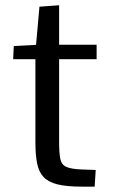

<svg xmlns="http://www.w3.org/2000/svg" viewBox="-20 -696 430 720"><path d="M286.1 3.9Q230 3.9 195.6 -4.6Q161.1 -13.2 143.3 -32.2Q125.5 -51.3 119.1 -83.5Q112.8 -115.7 112.8 -163.1V-474.1H29.3L31.7 -523.4L115.2 -527.8L127.9 -670.9L201.7 -676.3V-528.3H342.3V-474.1H201.7V-162.6Q201.7 -121.1 206.3 -99.6Q210.9 -78.1 229 -70.1Q247.1 -62 286.1 -60.5Q299.3 -60.1 312.5 -59.6Q325.7 -59.1 338.9 -58.6L335 3.9Q322.8 3.9 310.5 3.9Q298.3 3.9 286.1 3.9Z"/></svg>

Font: Comme
Style: Regular
Weight: 400
Designer: Vernon Adams
Foundry: Vernon Adams
Version: Version 1.000;gftools[0.9.27]